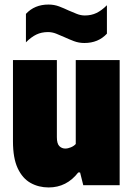

<svg xmlns="http://www.w3.org/2000/svg" viewBox="-20 -814 585 844"><path d="M194 10Q150 10 114.5 -9.8Q79 -29.5 58 -74Q37 -118.5 37 -193V-550H230V-211Q230 -182.5 240.8 -171.8Q251.5 -161 267 -161Q278.5 -161 291.8 -166.5Q305 -172 313 -181V-550H506V0H346L332 -56H324Q273 10 194 10ZM351 -625Q326.5 -625 304.8 -633.2Q283 -641.5 262.5 -651Q244 -659.5 226.5 -666.2Q209 -673 191 -673Q162.5 -673 140 -662.2Q117.5 -651.5 94 -628V-753Q132 -794 193 -794Q218 -794 239.8 -785.8Q261.5 -777.5 281.5 -768Q300 -760 317.5 -753Q335 -746 353 -746Q381.5 -746 404.2 -757Q427 -768 450 -791V-666Q412 -625 351 -625Z"/></svg>

Font: Encode Sans Cnd Black
Style: Regular
Weight: 900
Width: 3
Designer: Multiple Designers
Foundry: Impallari Type
Version: Version 3.002; ttfautohint (v1.8.3) -l 8 -r 50 -G 200 -x 14 